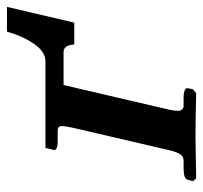

<svg xmlns="http://www.w3.org/2000/svg" viewBox="-36 -548 585 553"><g transform="rotate(-90 256.5 -271.5)"><path d="M100.1 -75.2 165 -354Q169.9 -377.4 169.9 -383.8Q169.9 -392.1 166.7 -395Q163.6 -397.9 154.8 -397.9H126Q112.8 -397.9 106.4 -400.9Q100.1 -403.8 101.1 -408.2L106.9 -433.1H356.9Q383.8 -433.1 406.5 -465.8Q429.2 -498.5 441.9 -543.9H513.2L467.8 -350.1H404.8Q403.3 -380.9 382.8 -380.9H288.1L216.8 -75.2Q213.9 -62 213.9 -53.2Q213.9 -35.2 229 -35.2H252Q265.1 -35.2 272.7 -32Q280.3 -28.8 278.8 -22.9L275.9 -7.8L264.2 1Q178.2 -1 140.1 -1L19 1L11.2 -7.8L15.1 -22.9Q18.1 -35.2 46.9 -35.2H69.8Q82 -35.2 88.6 -44.9Q95.2 -54.7 100.1 -75.2Z"/></g></svg>

Font: Linux Libertine G
Style: Semibold Italic
Weight: 600
Italic angle: -11.5°
Designer: Philipp H. Poll
Foundry: Philipp H. Poll
Version: Version 5.1.1